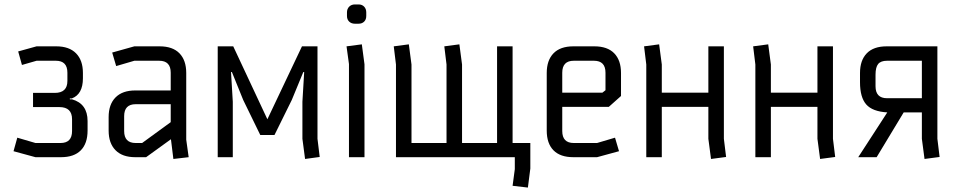

<svg xmlns="http://www.w3.org/2000/svg" viewBox="-20 -709 4319 866"><path d="M255 0H140L41 -27L58 -88L140 -64H253Q305 -64 305 -118V-171Q305 -226 248 -226H129V-290H227Q284 -290 284 -344V-381Q284 -435 232 -435H145L79 -416L62 -477L145 -500H234Q292 -500 323 -468.5Q354 -437 354 -380V-356Q354 -284 304 -265H295V-261H305Q375 -241 375 -163V-120Q375 -62 344.5 -31Q314 0 255 0Z M486 -472 586 -500H700Q759 -500 789.5 -468.5Q820 -437 820 -380V-79L831 0L762 8L751 -81L639 0H590Q532 0 501 -31.5Q470 -63 470 -120V-181Q470 -238 501 -269.5Q532 -301 590 -301H750V-381Q750 -435 698 -435H586L504 -411ZM592 -64H621L750 -158V-239H592Q540 -239 540 -185V-118Q540 -64 592 -64Z M1344 -250 1352 -384H1348L1296 -258L1218 -100H1154L1077 -258L1026 -384H1022L1030 -250V0H962V-500H1032L1186 -171L1342 -500H1412V-83L1422 -1L1356 8L1344 -83Z M1554 0V-420L1543 -500L1612 -509L1624 -419V0ZM1597 -602H1581Q1565 -602 1555 -611.5Q1545 -621 1545 -637V-653Q1545 -669 1555 -679Q1565 -689 1581 -689H1597Q1613 -689 1622.5 -679Q1632 -669 1632 -653V-637Q1632 -621 1622.5 -611.5Q1613 -602 1597 -602Z M2222 -500H2292V-64H2372V51L2361 137L2292 129L2302 54V0H1766V-418L1756 -500L1824 -509L1836 -418V-64H1994V-418L1984 -500L2052 -509L2064 -418V-64H2222Z M2566 0Q2507 0 2476.5 -31Q2446 -62 2446 -120V-380Q2446 -437 2476.5 -468.5Q2507 -500 2566 -500H2661Q2720 -500 2750.5 -468.5Q2781 -437 2781 -380V-276L2726 -227H2516V-118Q2516 -64 2568 -64H2673L2754 -88L2772 -27L2673 0ZM2516 -381V-291H2697L2711 -302V-381Q2711 -435 2659 -435H2568Q2516 -435 2516 -381Z M2965 -291H3175V-500H3245V-83L3255 -1L3187 8L3175 -83V-227H2965V0H2895V-418L2885 -500L2953 -509L2965 -418Z M3457 -291H3667V-500H3737V-83L3747 -1L3679 8L3667 -83V-227H3457V0H3387V-418L3377 -500L3445 -509L3457 -418Z M4208 -83 4218 -1 4150 8 4138 -83V-202H4056L3934 0H3851L3982 -202Q3915 -206 3887 -238Q3859 -270 3859 -338V-380Q3859 -437 3889.5 -468.5Q3920 -500 3979 -500H4208ZM3981 -266H4138V-435H3981Q3953 -435 3941 -420.5Q3929 -406 3929 -372V-320Q3929 -266 3981 -266Z"/></svg>

Font: Strong
Style: Regular
Weight: 400
Designer: Roman Shchyukin (Gaslight Type Foundry)
Foundry: Cyreal (www.cyreal.org)
Version: Version 1.001